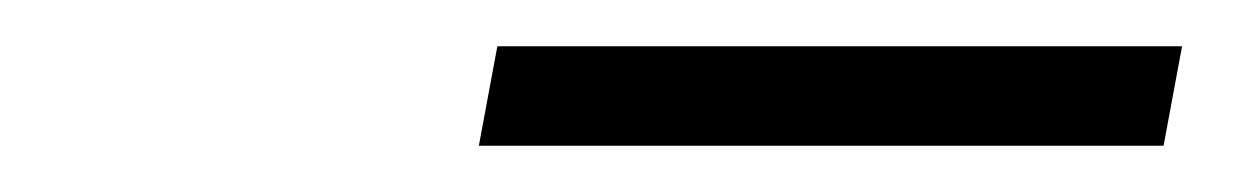

<svg xmlns="http://www.w3.org/2000/svg" viewBox="-20 -773 540 83"><path d="M187 -710 195 -753H491L483 -710Z"/></svg>

Font: Savate ExtraLight
Style: Italic
Weight: 200
Italic angle: -11°
Designer: Max Esnée
Foundry: Plomb Type
Version: Version 2.000